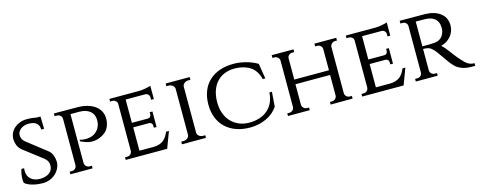

<svg xmlns="http://www.w3.org/2000/svg" viewBox="-29 -1216 4580 1830"><g transform="rotate(-15 2260.5 -301.0)"><path d="M363 -262Q387 -242 398 -211Q409 -180 410 -150Q410 -116 395.5 -86Q381 -56 356.5 -33.5Q332 -11 299 2Q266 15 229 15Q207 15 182 12Q157 9 133.5 3Q110 -3 89 -12.5Q68 -22 54 -35Q52 -43 51 -52.5Q50 -62 50 -73Q50 -94 54 -120Q58 -146 66 -169H93Q92 -160 91.5 -154Q91 -148 91 -144Q91 -91 125 -61.5Q159 -32 213 -32H220Q277 -34 309.5 -60Q342 -86 342 -131Q342 -151 334.5 -168.5Q327 -186 309 -201H310L115 -351Q86 -376 76 -406Q66 -436 65 -463Q65 -494 78 -522Q91 -550 114 -570Q137 -590 168 -602Q199 -614 235 -614Q268 -614 291.5 -611.5Q315 -609 332 -605H371L374 -483H346Q346 -523 321 -545.5Q296 -568 243 -568Q220 -568 200 -561.5Q180 -555 165 -543.5Q150 -532 141.5 -517Q133 -502 133 -484Q133 -467 140 -449Q147 -431 168 -414Z M741 -599Q792 -598 834.5 -585.5Q877 -573 907.5 -550.5Q938 -528 954.5 -496Q971 -464 971 -424Q971 -381 956 -347Q941 -313 915.5 -292.5Q890 -272 856.5 -259.5Q823 -247 785 -247Q759 -247 731 -256Q703 -265 674 -279V-294Q683 -292 693 -290Q701 -288 711.5 -287Q722 -286 733 -286Q751 -286 771.5 -289.5Q792 -293 812 -303.5Q832 -314 849.5 -333.5Q867 -353 878 -384Q881 -394 882.5 -408Q884 -422 884 -434Q884 -489 845.5 -521Q807 -553 739 -553H653V-70Q654 -51 667.5 -38Q681 -25 701 -25H723V1H504V-25H526Q546 -25 559 -38Q572 -51 573 -70V-530Q572 -548 558 -560.5Q544 -573 524 -573H502V-600Z M1458 5H1049V-21H1071Q1091 -21 1104 -34Q1117 -47 1118 -66V-528Q1118 -546 1104.5 -558.5Q1091 -571 1071 -571H1049V-597H1342Q1356 -597 1373 -599Q1390 -601 1406.5 -604Q1423 -607 1436.5 -610.5Q1450 -614 1458 -617V-486H1431V-509Q1431 -526 1419.5 -538Q1408 -550 1390 -551H1197V-321H1355Q1371 -322 1379 -331.5Q1387 -341 1387 -354V-375H1414V-222H1387V-243Q1387 -256 1379.5 -265Q1372 -274 1357 -276H1198V-46H1341Q1374 -47 1397.5 -55.5Q1421 -64 1438 -78Q1455 -92 1467.5 -112Q1480 -132 1490 -155H1518Z M1605 0V-26H1626Q1649 -26 1665.5 -39Q1682 -52 1684 -70V-529Q1682 -547 1665.5 -560Q1649 -573 1626 -573H1605V-600H1842V-573H1821Q1799 -573 1782.5 -560Q1766 -547 1764 -530V-70Q1765 -52 1781.5 -39Q1798 -26 1821 -26H1842V0Z M2563 -262 2552 -117Q2512 -56 2438 -21Q2364 14 2276 14Q2200 14 2139 -8Q2078 -30 2035 -70.5Q1992 -111 1969 -169Q1946 -227 1946 -300Q1946 -373 1969 -431.5Q1992 -490 2035 -530.5Q2078 -571 2139 -592.5Q2200 -614 2276 -614Q2338 -614 2400.5 -597Q2463 -580 2511 -551L2535 -401H2510Q2487 -491 2425 -529.5Q2363 -568 2275 -568Q2219 -568 2174.5 -549.5Q2130 -531 2098.5 -496.5Q2067 -462 2050 -412Q2033 -362 2033 -300Q2033 -240 2050.5 -191Q2068 -142 2100 -107.5Q2132 -73 2176.5 -53.5Q2221 -34 2276 -33H2279Q2331 -33 2376.5 -46.5Q2422 -60 2456.5 -88Q2491 -116 2512.5 -159Q2534 -202 2538 -262Z M3072 1V-25H3091Q3111 -25 3125 -38Q3139 -51 3140 -70V-273H2798V-70Q2799 -51 2813 -38Q2827 -25 2847 -25H2866V1H2651V-25H2670Q2690 -25 2704 -38Q2718 -51 2719 -70V-528Q2718 -546 2704 -559Q2690 -572 2670 -572H2651V-599H2866V-572H2846Q2827 -572 2813.5 -559.5Q2800 -547 2799 -530V-319H3141V-529Q3140 -547 3126 -560Q3112 -573 3092 -573H3073V-600H3288V-573H3269Q3250 -573 3236.5 -560Q3223 -547 3221 -530V-71Q3222 -52 3236 -39Q3250 -26 3270 -26H3289V0Z M3791 5H3382V-21H3404Q3424 -21 3437 -34Q3450 -47 3451 -66V-528Q3451 -546 3437.5 -558.5Q3424 -571 3404 -571H3382V-597H3675Q3689 -597 3706 -599Q3723 -601 3739.5 -604Q3756 -607 3769.5 -610.5Q3783 -614 3791 -617V-486H3764V-509Q3764 -526 3752.5 -538Q3741 -550 3723 -551H3530V-321H3688Q3704 -322 3712 -331.5Q3720 -341 3720 -354V-375H3747V-222H3720V-243Q3720 -256 3712.5 -265Q3705 -274 3690 -276H3531V-46H3674Q3707 -47 3730.5 -55.5Q3754 -64 3771 -78Q3788 -92 3800.5 -112Q3813 -132 3823 -155H3851Z M4165 -599Q4259 -597 4315 -553.5Q4371 -510 4371 -433Q4371 -403 4361 -376Q4351 -349 4332.5 -327Q4314 -305 4289 -289.5Q4264 -274 4234 -267Q4249 -255 4265 -236.5Q4281 -218 4293 -201V-202Q4306 -183 4320 -165Q4332 -149 4347 -131Q4362 -113 4377 -96Q4391 -80 4404 -67Q4417 -54 4431 -44.5Q4445 -35 4461.5 -30Q4478 -25 4499 -25V1H4461Q4419 1 4389 -7.5Q4359 -16 4337 -29Q4315 -42 4300.5 -57.5Q4286 -73 4274 -87Q4269 -92 4254 -114.5Q4239 -137 4222 -160L4178 -222Q4160 -245 4137 -264Q4114 -283 4060 -283V-71Q4061 -53 4074 -40Q4087 -27 4107 -27H4129V-1H3913V-27H3935Q3955 -27 3968 -39.5Q3981 -52 3982 -70V-531Q3981 -549 3968 -561Q3955 -573 3935 -573H3914V-600ZM4119 -309Q4130 -309 4145.5 -309.5Q4161 -310 4181 -311.5Q4201 -313 4219 -320.5Q4237 -328 4252 -343.5Q4267 -359 4277 -388Q4284 -407 4284 -432Q4284 -438 4283 -440Q4282 -491 4250 -520Q4218 -549 4163 -552Q4143 -553 4124 -553H4060V-309Z"/></g></svg>

Font: Constantine
Style: Regular
Weight: 400
Designer: Dukom Design
Version: Version 1.001;PS 001.001;hotconv 1.0.56;makeotf.lib2.0.21325